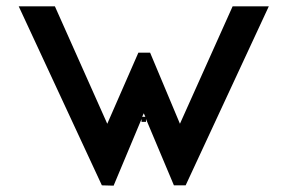

<svg xmlns="http://www.w3.org/2000/svg" viewBox="-20 -592 907 605"><path d="M39 -572 301 -8 338 -7 426 -217V-208H440V-217L528 -8H565L827 -572H713L547 -202L453 -426H416L318 -202L153 -572ZM428 -224 433 -235 438 -224Z"/></svg>

Font: Charger Eco
Style: Regular
Weight: 1000
Designer: Jasper
Foundry: Cannot Into Space Fonts
Version: Version 1.1